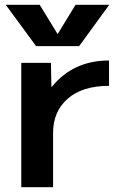

<svg xmlns="http://www.w3.org/2000/svg" viewBox="-20 -783 526 803"><path d="M222 -642 296 -763H437L311 -590H131L4 -763H146L220 -642ZM69 -520H193L195 -420H197Q286 -530 436 -530V-424Q325 -424 263.5 -370.5Q202 -317 202 -227V0H69Z"/></svg>

Font: M PLUS 1p
Style: Bold
Weight: 700
Version: Version 1.062